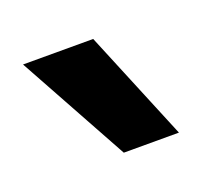

<svg xmlns="http://www.w3.org/2000/svg" viewBox="-54 -860 406 360"><g transform="rotate(-20 148.5 -680.0)"><path d="M140 -570 19 -790H159L250 -570Z"/></g></svg>

Font: M PLUS 2 Thin Medium
Style: Regular
Weight: 500
Version: Version 1.001